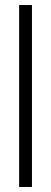

<svg xmlns="http://www.w3.org/2000/svg" viewBox="-20 -743 202 763"><path d="M56 0V-723H107V0Z"/></svg>

Font: Archivo ExtraCondensed ExtraLight
Style: Regular
Weight: 250
Width: 2
Designer: Hector Gatti
Foundry: Omnibus-Type
Version: Version 2.001